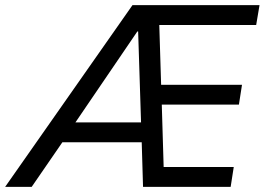

<svg xmlns="http://www.w3.org/2000/svg" viewBox="-73 -725 1027 745"><path d="M-53 0 441 -705H934L921 -628H515L544 -662L553 -370L518 -396H866L854 -319H523L554 -344L563 -44L531 -77H834L822 0H482L476 -203L501 -173H146L189 -202L50 0ZM460 -603 206 -230 198 -250H493L475 -228L463 -603Z"/></svg>

Font: Nunito Sans 10pt SemiCondensed Medium
Style: Italic
Weight: 500
Width: 4
Italic angle: -9°
Designer: Vernon Adams
Foundry: Vernon Adams
Version: Version 3.101;gftools[0.9.27]